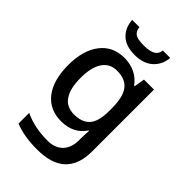

<svg xmlns="http://www.w3.org/2000/svg" viewBox="-287 -853 1196 1196"><g transform="rotate(45 310.5 -255.0)"><path d="M268 -549Q320 -549 362 -529Q404 -509 433 -469H438L450 -539H538V6Q538 122 476 181Q414 240 287 240Q229 240 180.5 232Q132 224 91 207V113Q177 155 294 155Q359 155 395 117.5Q431 80 431 13V-5Q431 -18 432 -39Q433 -60 434 -71H430Q402 -29 361.5 -9.5Q321 10 268 10Q166 10 109 -63.5Q52 -137 52 -269Q52 -399 109.5 -474Q167 -549 268 -549ZM292 -460Q230 -460 196.5 -410.5Q163 -361 163 -267Q163 -174 196 -125.5Q229 -77 294 -77Q367 -77 401 -117Q435 -157 435 -248V-268Q435 -371 400.5 -415.5Q366 -460 292 -460ZM470 -750Q465 -686 420.5 -646Q376 -606 300 -606Q222 -606 180.5 -645.5Q139 -685 135 -750H199Q202 -723 215 -709.5Q228 -696 250.5 -692Q273 -688 302 -688Q327 -688 349.5 -693Q372 -698 387 -711Q402 -724 405 -750Z"/></g></svg>

Font: Noto Sans Kawi Medium
Style: Regular
Weight: 500
Designer: Fadhl Haqq
Version: Version 1.000